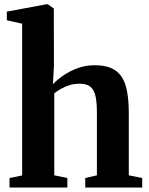

<svg xmlns="http://www.w3.org/2000/svg" viewBox="-20 -838 667 858"><path d="M79 -54V-732L10.5 -747.5V-786L185 -818.5H194.5L220.5 -800L221 -543.5L216.5 -461.5Q234 -480.5 262 -500Q290 -519.5 325.8 -533Q361.5 -546.5 402.5 -546.5Q461 -546.5 494.2 -524.2Q527.5 -502 541.5 -455.5Q555.5 -409 555.5 -336.5V-54.5L615.5 -42.5V0H361V-42.5L413 -54.5V-336Q413 -379.5 407 -407.8Q401 -436 384.2 -450Q367.5 -464 336 -464Q313.5 -464 292.8 -458Q272 -452 254.2 -442Q236.5 -432 222.5 -421V-54.5L281 -42.5V0H22.5V-42.5Z"/></svg>

Font: Merriweather 72pt
Style: Bold
Weight: 700
Version: Version 2.100